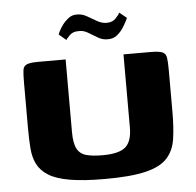

<svg xmlns="http://www.w3.org/2000/svg" viewBox="-48 -674 740 724"><g transform="rotate(-5 322.0 -311.5)"><path d="M596 -228Q596 -169 589.5 -125.5Q583 -82 557 -53.5Q531 -25 475 -11.5Q419 2 320 2Q239 2 187.5 -7Q136 -16 107.5 -34Q79 -52 66 -78Q53 -104 50.5 -139Q48 -174 48 -217V-386Q48 -417 50 -433Q52 -449 65 -454.5Q78 -460 109 -460H212V-185Q212 -143 223 -122Q234 -101 258 -94.5Q282 -88 320 -88Q381 -88 406 -109Q431 -130 431 -184V-460H533Q565 -460 578 -454.5Q591 -449 593.5 -433Q596 -417 596 -386ZM379 -522Q359 -521 341 -531.5Q323 -542 305 -553Q287 -564 267 -562Q248 -562 236.5 -550.5Q225 -539 221 -533L194 -556Q194 -557 199 -567.5Q204 -578 213.5 -591Q223 -604 236.5 -614.5Q250 -625 267 -625Q287 -626 305.5 -615.5Q324 -605 342 -594.5Q360 -584 378 -584Q400 -584 412 -596.5Q424 -609 429 -618L456 -596Q456 -596 450.5 -584.5Q445 -573 435.5 -558.5Q426 -544 412 -533Q398 -522 379 -522Z"/></g></svg>

Font: Genos Thin
Style: Bold
Weight: 700
Version: Version 1.010